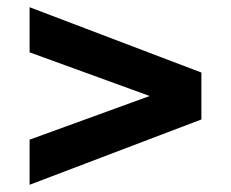

<svg xmlns="http://www.w3.org/2000/svg" viewBox="-20 -616 639 532"><path d="M62 -104V-229L491 -385V-315L62 -471V-596L538 -415V-285Z"/></svg>

Font: MOST Montserrat
Style: Bold
Weight: 700
Designer: Julieta Ulanovsky
Foundry: Julieta Ulanovsky
Version: Version 8.000;March 11, 2024;FontCreator 15.0.0.2926 64-bit